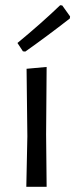

<svg xmlns="http://www.w3.org/2000/svg" viewBox="-20 -717 289 737"><path d="M211 -697 219 -696 249 -654 248 -646Q158 -576 77 -519L68 -520L47 -552Q137 -626 211 -697ZM81 0 85 -194 82 -453 159 -460 157 -201 159 0Z"/></svg>

Font: Alegreya Sans SC
Style: Regular
Weight: 400
Designer: Juan Pablo del Peral
Foundry: Huerta Tipografica
Version: Version 2.007